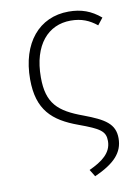

<svg xmlns="http://www.w3.org/2000/svg" viewBox="-88 -635 668 914"><g transform="rotate(-10 245.5 -178.0)"><path d="M308 -575C165 -575 72 -464 72 -289C72 -141 140 -80 261 -36C362 1 386 17 386 64C386 122 339 156 276 185L297 219C393 176 438 130 438 60C438 -10 391 -38 293 -75C175 -118 124 -163 124 -289C124 -447 202 -531 310 -531C363 -531 400 -515 436 -486L462 -519C416 -558 369 -575 308 -575Z"/></g></svg>

Font: Glow Sans SC Normal Light
Style: Regular
Weight: 300
Designer: Ryoko NISHIZUKA (kana, bopomofo & ideographs); Paul D. Hunt (Latin, Greek & Cyrillic); Sandoll Communications, Soo-young
Version: Version 0.93